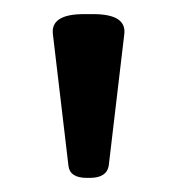

<svg xmlns="http://www.w3.org/2000/svg" viewBox="-20 -722 251 272"><path d="M103 -470Q79 -470 77 -487L55 -673Q51 -702 99 -702H112Q160 -702 156 -673L134 -487Q131 -470 107 -470Z"/></svg>

Font: Asap Semi Expanded Medium
Style: Regular
Weight: 500
Width: 6
Designer: Pablo Cosgaya
Foundry: Omnibus-Type
Version: Version 3.001; ttfautohint (v1.8.4.7-5d5b)